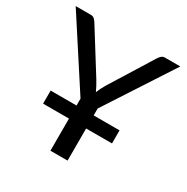

<svg xmlns="http://www.w3.org/2000/svg" viewBox="-164 -858 972 999"><g transform="rotate(30 322.5 -359.0)"><path d="M271 -271.5V-313L8.5 -717.5H99Q112.5 -717.5 120.2 -710.5Q128 -703.5 134.5 -693.5L293 -439.5Q303 -422.5 310.5 -408.8Q318 -395 323.5 -382Q328.5 -395 335.5 -409Q342.5 -423 352.5 -439.5L510.5 -693.5Q516 -702 524.2 -709.8Q532.5 -717.5 545.5 -717.5H637L374 -313V-271.5H529.5V-193H374V0H271V-193H115.5V-271.5Z"/></g></svg>

Font: Lato Medium
Style: Regular
Weight: 500
Designer: Lukasz Dziedzic
Foundry: tyPoland Lukasz Dziedzic
Version: Version 2.006; 2014-01-15